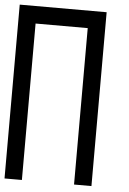

<svg xmlns="http://www.w3.org/2000/svg" viewBox="-57 -959 614 917"><g transform="rotate(5 250.0 -500.5)"><path d="M0 -83.3V-916.7H416.7V-83.3H333.3V-833.3H83.3V-83.3Z"/></g></svg>

Font: GalmuriMono11 Regular
Style: Regular
Weight: 400
Designer: Lee Minseo (quiple)
Version: Version 2.399;hotconv 1.1.1;makeotfexe 2.6.0 DEVELOPMENT